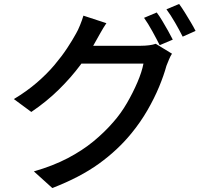

<svg xmlns="http://www.w3.org/2000/svg" viewBox="-20 -871 1040 969"><path d="M771 -808Q784 -791 799 -766Q814 -741 828 -716Q842 -691 852 -671L786 -643Q771 -673 749 -713Q727 -753 707 -781ZM884 -851Q898 -832 913.5 -807Q929 -782 943.5 -757.5Q958 -733 967 -715L902 -686Q886 -718 863.5 -757Q841 -796 820 -824ZM848 -600Q840 -588 833 -571Q826 -554 820 -539Q807 -491 783 -433Q759 -375 724 -314.5Q689 -254 644 -199Q575 -114 479.5 -45Q384 24 244 78L151 -6Q248 -34 321.5 -72.5Q395 -111 451.5 -157.5Q508 -204 552 -255Q590 -298 620.5 -350.5Q651 -403 673.5 -455.5Q696 -508 704 -550H348L386 -640Q399 -640 430.5 -640Q462 -640 502.5 -640Q543 -640 582.5 -640Q622 -640 651.5 -640Q681 -640 691 -640Q712 -640 732 -642.5Q752 -645 766 -650ZM517 -754Q502 -732 487.5 -706Q473 -680 465 -666Q434 -608 386.5 -544Q339 -480 277 -419Q215 -358 138 -306L50 -371Q115 -410 166 -454Q217 -498 254.5 -542.5Q292 -587 319 -628Q346 -669 364 -702Q373 -717 384 -744Q395 -771 401 -792Z"/></svg>

Font: Noto Sans SC Medium
Style: Regular
Weight: 500
Designer: Ryoko NISHIZUKA  (kana, bopomofo & ideographs); Paul D. Hunt (Latin, Greek & Cyrillic); Sandoll Communications , Soo-you
Foundry: Adobe
Version: Version 2.004-H2;hotconv 1.0.118;makeotfexe 2.5.65603